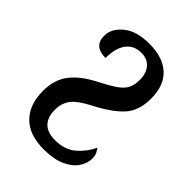

<svg xmlns="http://www.w3.org/2000/svg" viewBox="-170 -625 714 714"><g transform="rotate(45 187.0 -268.0)"><path d="M190 10Q113 10 73.5 -30.5Q34 -71 34 -142Q34 -201 63.5 -239.5Q93 -278 149 -307Q192 -329 216 -345Q240 -361 250 -379Q260 -397 260 -425Q260 -460 242.5 -480.5Q225 -501 193 -501Q154 -501 133 -473Q112 -445 112 -393Q50 -393 50 -448Q50 -486 86.5 -516Q123 -546 190 -546Q261 -546 300 -510.5Q339 -475 339 -406Q339 -343 306.5 -306.5Q274 -270 205 -234Q152 -207 133.5 -183Q115 -159 115 -122Q115 -86 134.5 -65Q154 -44 196 -44Q246 -44 277.5 -71Q309 -98 327 -136Q332 -129 337 -119Q342 -109 342 -94Q342 -69 326 -45Q310 -21 276 -5.5Q242 10 190 10Z"/></g></svg>

Font: Noto Serif ExtraCondensed Medium
Style: Regular
Weight: 500
Width: 2
Designer: Monotype Design Team
Foundry: Monotype Imaging Inc.
Version: Version 2.015